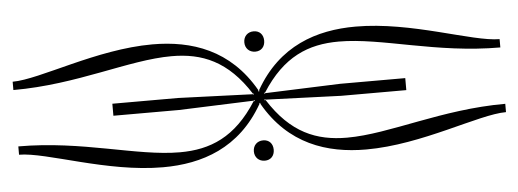

<svg xmlns="http://www.w3.org/2000/svg" viewBox="-251 -432 1118 414"><g transform="rotate(-5 308.0 -225.0)"><path d="M308 -321C321 -321 329 -330 329 -343C329 -356 321 -365 308 -365C295 -365 286 -356 286 -343C286 -330 295 -321 308 -321ZM308 -129C295 -129 286 -120 286 -107C286 -94 295 -85 308 -85C321 -85 329 -94 329 -107C329 -120 321 -129 308 -129ZM-9 -210H133C142 -210 286 -216 295 -216L297 -217L298 -215H295C248 -141 193 -119 127 -119C34 -119 -80 -162 -219 -162V-144C-160 -144 -33 -90 88 -90C173 -90 255 -117 307 -208V-210H309V-208C361 -117 443 -90 528 -90C649 -90 776 -144 835 -144V-162C696 -162 582 -119 489 -119C423 -119 368 -141 321 -215H318L319 -217L321 -216C330 -216 475 -210 484 -210H625V-236H484C475 -236 331 -230 322 -230L319 -229V-231H321C368 -305 423 -327 489 -327C582 -327 696 -284 835 -284V-302C776 -302 649 -356 528 -356C443 -356 361 -329 309 -238V-235H307V-238C255 -329 173 -356 88 -356C-33 -356 -160 -302 -219 -302V-284C-80 -284 34 -327 127 -327C193 -327 248 -305 295 -231H297V-229L295 -230C286 -230 142 -236 133 -236H-9Z"/></g></svg>

Font: FoglihtenDeH02
Style: Regular
Weight: 500
Designer: gluk (gluksza@wp.pl|www.glukfonts.pl)
Version: Version 0.68